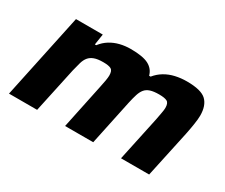

<svg xmlns="http://www.w3.org/2000/svg" viewBox="-90 -758 1172 999"><g transform="rotate(30 495.5 -259.0)"><path d="M23 0 131 -510H292L282 -445H290Q310 -471 336 -487Q362 -503 392.5 -510.5Q423 -518 456 -518Q529 -518 563.5 -500Q598 -482 608 -445H617Q637 -470 664.5 -486.5Q692 -503 725 -510.5Q758 -518 794 -518Q880 -518 911 -488Q942 -458 942 -398Q942 -378 937 -345.5Q932 -313 925 -279L865 0H696L753 -267Q757 -289 761 -310Q765 -331 765 -342Q765 -371 750.5 -379Q736 -387 702 -387Q670 -387 650 -380.5Q630 -374 618.5 -360Q607 -346 600 -324Q593 -302 586 -270L529 0H360L416 -267Q421 -289 424.5 -310Q428 -331 428 -342Q428 -371 414 -379Q400 -387 366 -387Q333 -387 313 -379.5Q293 -372 281.5 -358Q270 -344 263.5 -322Q257 -300 250 -270L192 0Z"/></g></svg>

Font: Saira Thin Expanded
Style: Bold Italic
Weight: 700
Width: 7
Italic angle: -12°
Version: Version 1.101